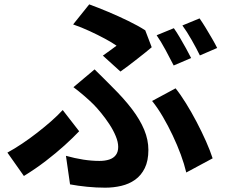

<svg xmlns="http://www.w3.org/2000/svg" viewBox="-20 -810 1040 884"><path d="M453.6 -553.9Q471.7 -566.3 488.9 -579.2Q506.1 -592.1 516.6 -599.7Q495.4 -614.5 462.6 -632.1Q429.8 -649.7 392.4 -667Q354.9 -684.4 316.7 -697.5L390.8 -789.9Q432.3 -774.7 478.8 -755.2Q525.4 -735.6 570.2 -713.8Q615.1 -692 648.7 -670.5L678.5 -592.5Q668.9 -583.9 651 -569.7Q633.1 -555.5 611.8 -538.7Q590.4 -521.9 570.1 -506.5Q549.8 -491.2 534.5 -480.6ZM283.6 -92.6Q324.9 -81.1 363.3 -75.1Q401.7 -69.1 437.8 -69.1Q463.5 -69.1 483.1 -75.5Q502.7 -81.9 513.4 -96.3Q524.2 -110.6 524.2 -133.6Q524.2 -156.2 512.8 -183.5Q501.5 -210.9 483.6 -238Q465.8 -265.1 446.2 -289.1Q426.7 -313.1 410.3 -329.6Q391.6 -348.2 367.2 -369.1Q342.9 -390.1 318.1 -408.6L415.5 -490.5Q438.1 -468.2 457.9 -448.6Q477.8 -429 496.9 -409.4Q550.9 -356.1 587.9 -307.4Q624.8 -258.7 644 -212.4Q663.2 -166 663.2 -119.7Q663.2 -69.9 646.7 -36.2Q630.2 -2.5 602.3 17.4Q574.4 37.3 538.6 45.7Q502.7 54.1 464.3 54.1Q422.8 54.1 380.9 49.9Q338.9 45.7 302.5 38.9ZM837.6 -15.8Q828.7 -53.7 812.5 -97.9Q796.2 -142 775 -186.7Q753.9 -231.4 729.8 -272.5Q705.8 -313.5 680.3 -345.1L788.4 -403.3Q811.7 -374.4 836.7 -333.8Q861.8 -293.3 885.4 -248.3Q909 -203.2 928.4 -159.6Q947.8 -115.9 959 -81ZM344.5 -205.7Q316.8 -176.5 277.7 -141Q238.6 -105.6 191 -69Q143.4 -32.5 90 0.3L14.1 -107.4Q46.4 -124.9 81.6 -148.5Q116.9 -172.1 151.3 -198.9Q185.7 -225.6 216.1 -252.3Q246.4 -279 268.7 -303.4ZM780.4 -680.2Q793.4 -662.2 808.1 -637Q822.9 -611.9 836.7 -586.9Q850.5 -561.9 860 -542.8L779.7 -508.5Q764.1 -539.5 742.6 -579.2Q721.2 -618.9 701.2 -647.7ZM898.8 -725.3Q912 -706.6 927.4 -681.3Q942.7 -656 957 -631.4Q971.3 -606.8 979.8 -589.1L900.3 -554.8Q884.9 -586.5 862.6 -625.7Q840.4 -664.8 819.8 -692.8Z"/></svg>

Font: Noto Sans JP
Style: Regular
Weight: 100
Designer: Ryoko NISHIZUKA 西塚涼子 (kana, bopomofo & ideographs); Paul D. Hunt (Latin, Greek & Cyrillic); Sandoll Communications 산돌커뮤니
Foundry: Adobe
Version: Version 2.004;hotconv 1.0.118;makeotfexe 2.5.65603